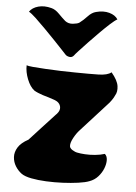

<svg xmlns="http://www.w3.org/2000/svg" viewBox="-59 -917 690 971"><g transform="rotate(5 286.0 -431.5)"><path d="M297 -638Q288 -627 275 -629Q262 -631 255 -638Q252 -641 234.5 -660Q217 -679 191 -706Q165 -733 137.5 -761Q110 -789 87 -810.5Q64 -832 51 -839Q65 -860 95.5 -868.5Q126 -877 163 -867Q183 -862 202.5 -842Q222 -822 238 -808Q255 -795 278 -797.5Q301 -800 310 -806Q329 -820 348.5 -841Q368 -862 389 -867Q426 -877 456.5 -868.5Q487 -860 500 -839Q487 -832 464 -811Q441 -790 413.5 -762.5Q386 -735 361 -708.5Q336 -682 318 -662.5Q300 -643 297 -638ZM487 -405 359 -264Q343 -247 329.5 -222Q316 -197 317 -181Q317 -170 331 -161Q345 -152 358 -150Q372 -147 396 -145.5Q420 -144 447 -146.5Q474 -149 496 -156Q508 -146 508.5 -126Q509 -106 500 -83Q491 -60 473.5 -40.5Q456 -21 431 -12Q411 -4 375 1Q339 6 296.5 8Q254 10 212 8Q170 6 136.5 -0.5Q103 -7 86 -19Q67 -33 54 -54Q41 -75 39.5 -100Q38 -125 53 -149.5Q68 -174 105 -194Q131 -223 166 -260.5Q201 -298 232 -332L237 -337Q253 -355 250 -372Q246 -396 217.5 -406Q189 -416 157 -425Q145 -429 133 -434Q121 -439 113 -444Q91 -461 76.5 -497.5Q62 -534 63 -568Q69 -565 95.5 -562.5Q122 -560 159.5 -558Q197 -556 237 -554.5Q277 -553 311 -553Q383 -552 429 -553Q475 -554 494 -570Q526 -532 530 -503Q534 -474 522 -455Q518 -445 508 -430.5Q498 -416 487 -405Z"/></g></svg>

Font: Potta One
Style: Regular
Weight: 400
Designer: 108,108go
Foundry: Font Zone 108
Version: Version 1.000